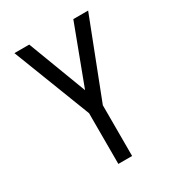

<svg xmlns="http://www.w3.org/2000/svg" viewBox="-176 -844 877 954"><g transform="rotate(-30 262.5 -367.5)"><path d="M223 0V-291L51 -735H136L263 -400L389 -735H474L302 -291V0Z"/></g></svg>

Font: Iosevka Pride
Style: Regular
Weight: 400
Monospace: yes
Designer: Belleve Invis
Foundry: Belleve Invis
Version: Version 30.3.1; ttfautohint (v1.8.4)